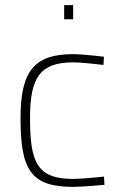

<svg xmlns="http://www.w3.org/2000/svg" viewBox="-20 -720 469 748"><path d="M265 -645V-700H230V-645ZM265 -509C116 -509 60 -446 60 -261C60 -60 98 8 265 8C303 8 387 0 387 0L385 -32C385 -32 303 -23 265 -23C123 -23 97 -89 97 -261C97 -419 137 -477 265 -477C303 -477 383 -467 383 -467L385 -499C385 -499 303 -509 265 -509Z"/></svg>

Font: RazerF5 Thin
Style: Regular
Weight: 250
Foundry: Razer Inc.
Version: Version 2